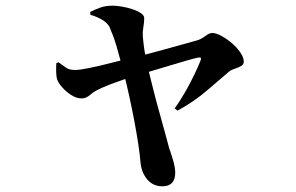

<svg xmlns="http://www.w3.org/2000/svg" viewBox="-20 -596 1040 675"><path d="M551 59Q518 59 497.5 34.5Q477 10 474 -25Q472 -50 466.5 -87Q461 -124 453 -166.5Q445 -209 435.5 -253Q426 -297 416 -336Q410 -359 403.5 -383.5Q397 -408 390.5 -430.5Q384 -453 377 -471.5Q370 -490 365 -501Q358 -515 340 -526Q322 -537 298 -544L297 -554Q315 -563 333 -569.5Q351 -576 376 -576Q389 -576 407.5 -573Q426 -570 444.5 -564Q463 -558 475 -550Q487 -542 487 -532Q487 -517 484 -500.5Q481 -484 482 -468Q483 -458 485 -440Q487 -422 491 -401Q495 -380 499 -361Q509 -321 519.5 -279Q530 -237 541 -198.5Q552 -160 560.5 -128Q569 -96 575 -74Q581 -58 588.5 -32.5Q596 -7 596 11Q596 59 551 59ZM594 -215Q615 -244 633 -276Q651 -308 664.5 -336.5Q678 -365 685 -383Q688 -391 685 -393Q682 -395 674 -393Q660 -390 636 -383Q612 -376 582 -367Q552 -358 520 -348.5Q488 -339 458 -330Q437 -324 413.5 -316Q390 -308 370.5 -300.5Q351 -293 340 -288Q312 -276 297.5 -263Q283 -250 267 -250Q250 -250 232 -261Q214 -272 200 -287.5Q186 -303 181 -316Q178 -326 177.5 -342.5Q177 -359 178 -374L186 -377Q200 -367 211.5 -358.5Q223 -350 244 -350Q260 -350 294.5 -357Q329 -364 371.5 -375Q414 -386 451 -394Q476 -400 509.5 -409Q543 -418 577.5 -427.5Q612 -437 638.5 -444.5Q665 -452 676 -455Q690 -460 703 -470Q716 -480 726 -480Q740 -480 759 -469.5Q778 -459 795.5 -444Q813 -429 825 -411.5Q837 -394 837 -379Q837 -369 827 -363.5Q817 -358 804.5 -354Q792 -350 785 -344Q755 -319 709 -279Q663 -239 604 -207Z"/></svg>

Font: Noto Serif JP ExtraLight
Style: Bold
Weight: 700
Version: Version 2.003-H1;hotconv 1.1.1;makeotfexe 2.6.0